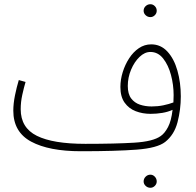

<svg xmlns="http://www.w3.org/2000/svg" viewBox="-20 -695 926 909"><path d="M363 21Q212 21 127.5 -24.5Q43 -70 43 -171Q43 -205 51 -244Q59 -283 69 -316L101 -307Q93 -280 85.5 -246Q78 -212 78 -178Q78 -90 154.5 -52Q231 -14 384 -14Q526 -14 615.5 -19.5Q705 -25 741 -51Q760 -64 775.5 -93.5Q791 -123 797 -175Q775 -165 748 -160.5Q721 -156 693 -156Q655 -156 622.5 -168.5Q590 -181 570 -209Q550 -237 550 -283Q550 -318 561 -353.5Q572 -389 591.5 -419Q611 -449 637.5 -467Q664 -485 696 -485Q741 -485 772.5 -451Q804 -417 820 -360.5Q836 -304 836 -239Q836 -176 820.5 -116.5Q805 -57 762 -23Q725 6 626.5 13.5Q528 21 363 21ZM585 -288Q585 -250 601 -229Q617 -208 642.5 -199.5Q668 -191 698 -191Q727 -191 753.5 -196.5Q780 -202 801 -210Q802 -227 802 -245Q802 -293 789.5 -340Q777 -387 752.5 -418Q728 -449 692 -449Q665 -449 640.5 -425.5Q616 -402 600.5 -365Q585 -328 585 -288ZM692 -614Q679 -614 669.5 -623Q660 -632 660 -644Q660 -657 669.5 -666Q679 -675 692 -675Q704 -675 713 -666Q722 -657 722 -644Q722 -632 713 -623Q704 -614 692 -614ZM692 194Q679 194 669.5 185Q660 176 660 164Q660 151 669.5 141.5Q679 132 692 132Q704 132 713 141.5Q722 151 722 164Q722 176 713 185Q704 194 692 194Z"/></svg>

Font: Noto Sans Arabic SemCond ExtLt
Style: Regular
Weight: 200
Width: 4
Designer: Monotype Design Team, Nadine Chahine, Nizar Qandah and Khaled Hosny
Foundry: Monotype Imaging Inc.
Version: Version 2.012; ttfautohint (v1.8.4.7-5d5b)